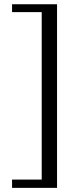

<svg xmlns="http://www.w3.org/2000/svg" viewBox="-20 -698 373 917"><path d="M37.6 199.2V159.7H179.2V-640.1H37.6V-677.7H252.4V199.2Z"/></svg>

Font: Doulos SIL Afr
Style: Regular
Weight: 400
Designer: Walt Agee, Victor Gaultney, Peter Martin, Debbi Hosken, Becca Hirsbrunner
Foundry: SIL International
Version: Version 5.000